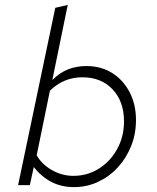

<svg xmlns="http://www.w3.org/2000/svg" viewBox="-20 -757 640 785"><path d="M283 8Q231 8 190.5 -13Q150 -34 118 -74L102 0H54L206 -725L257 -737L194 -430Q224 -460 258.5 -473.5Q293 -487 333 -487Q393 -487 438.5 -458.5Q484 -430 510 -380Q536 -330 536 -266Q536 -209 516 -159.5Q496 -110 461.5 -72.5Q427 -35 381 -13.5Q335 8 283 8ZM130 -122Q151 -85 192.5 -61.5Q234 -38 280 -38Q338 -38 385 -68Q432 -98 459.5 -148.5Q487 -199 487 -261Q487 -342 440.5 -391.5Q394 -441 317 -441Q240 -441 184 -386Z"/></svg>

Font: Red Hat Mono
Style: Italic
Weight: 300
Italic angle: -12°
Monospace: yes
Designer: Pentagram, MCKL
Foundry: Pentagram, MCKL
Version: Version 1.023